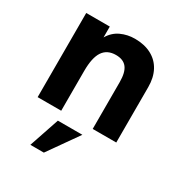

<svg xmlns="http://www.w3.org/2000/svg" viewBox="-172 -625 914 974"><g transform="rotate(30 285.0 -138.0)"><path d="M57.5 -493H195.5V-429.5Q218.5 -468.5 256.2 -486Q294 -503.5 337.5 -503.5Q393.5 -503.5 434.2 -482Q475 -460.5 496.5 -420.2Q518 -380 518 -325V0H380V-274Q380 -331 359.5 -357.5Q339 -384 295.5 -384Q244.5 -384 220 -347.5Q195.5 -311 195.5 -233V0H57.5ZM206 52H349.5L225.5 228H146.5Z"/></g></svg>

Font: HK Grotesk ExtraBold
Style: Regular
Weight: 800
Designer: Alfredo Marco Pradil
Foundry: Hanken Design Co.
Version: Version 3.001